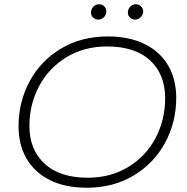

<svg xmlns="http://www.w3.org/2000/svg" viewBox="-20 -876 878 901"><path d="M67 -283Q67 -397 118.5 -493.5Q170 -590 265.5 -647.5Q361 -705 486 -705Q587 -705 659.5 -669Q732 -633 769.5 -568Q807 -503 807 -417Q807 -303 755 -206.5Q703 -110 607.5 -52.5Q512 5 387 5Q286 5 214 -31Q142 -67 104.5 -132Q67 -197 67 -283ZM755 -415Q755 -527 684.5 -592.5Q614 -658 482 -658Q375 -658 292 -607.5Q209 -557 163.5 -471.5Q118 -386 118 -285Q118 -174 189 -108Q260 -42 392 -42Q499 -42 582 -92.5Q665 -143 710 -228.5Q755 -314 755 -415ZM407 -817Q407 -833 418 -844.5Q429 -856 445 -856Q459 -856 469 -846.5Q479 -837 479 -823Q479 -807 468 -795.5Q457 -784 441 -784Q427 -784 417 -793.5Q407 -803 407 -817ZM580 -817Q580 -833 591 -844.5Q602 -856 617 -856Q631 -856 641.5 -846.5Q652 -837 652 -823Q652 -807 640.5 -795.5Q629 -784 614 -784Q600 -784 590 -793.5Q580 -803 580 -817Z"/></svg>

Font: Idrija
Style: Italic
Weight: 300
Italic angle: -11.3°
Designer: Julieta Ulanovsky
Foundry: Julieta Ulanovsky
Version: Version 7.200